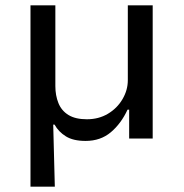

<svg xmlns="http://www.w3.org/2000/svg" viewBox="-20 -518 687 718"><path d="M94 180V-498H187V-196Q187 -161 198.5 -132.5Q210 -104 236 -88Q262 -72 305 -72Q349 -72 383.5 -92.5Q418 -113 438 -147Q458 -181 458 -218V-498H551V0H463V-108H457Q433 -56 394.5 -23.5Q356 9 300 9Q254 9 226.5 -8Q199 -25 184 -52H179L185 180Z"/></svg>

Font: Nunito Sans 6pt
Style: Regular
Weight: 400
Version: Version 3.101;gftools[0.9.27]